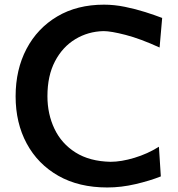

<svg xmlns="http://www.w3.org/2000/svg" viewBox="-20 -807 779 840"><path d="M449.2 13.2Q325.2 13.2 235.4 -37.8Q145.5 -88.9 96.9 -179Q48.3 -269 48.3 -385.7Q48.3 -502.4 95.9 -593Q143.6 -683.6 230.5 -735.1Q317.4 -786.6 435.1 -786.6Q480 -786.6 526.6 -777.1Q573.2 -767.6 615.5 -754.2Q657.7 -740.7 689.5 -728.5L678.2 -599.1Q593.8 -637.7 529.5 -654.3Q465.3 -670.9 433.1 -670.9Q365.2 -669.4 309.3 -635.5Q253.4 -601.6 220.5 -538.6Q187.5 -475.6 187.5 -386.2Q187.5 -308.1 218.3 -243.4Q249 -178.7 310.5 -139.9Q372.1 -101.1 463.4 -99.1Q510.3 -99.1 567.9 -116.5Q625.5 -133.8 675.3 -165L683.6 -35.2Q635.7 -16.1 573 -1.5Q510.3 13.2 449.2 13.2Z"/></svg>

Font: Pinar-DS3-FD SemiBold
Style: Regular
Weight: 600
Designer: Amin Abedi
Version: Version 3.000